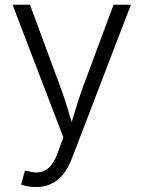

<svg xmlns="http://www.w3.org/2000/svg" viewBox="-20 -562 590 790"><path d="M66.9 197.3 82.5 140.1 95.2 142.1Q123 150.4 145.8 146.2Q168.5 142.1 186.5 122.6Q204.6 103 217.8 65.4L240.7 3.4L31.7 -542.5H103.5L229 -202.6Q246.1 -156.7 259.3 -111.6Q272.5 -66.4 286.1 -22.9H263.7Q277.3 -66.4 290.8 -111.8Q304.2 -157.2 320.8 -202.6L447.3 -542.5H518.6L275.9 89.8Q260.3 129.9 239 156Q217.8 182.1 190.2 194.8Q162.6 207.5 128.4 207.5Q108.9 207.5 93 204.6Q77.1 201.7 66.9 197.3Z"/></svg>

Font: Inter 16pt Light
Style: Regular
Weight: 300
Version: Version 4.001;git-66647c0bb